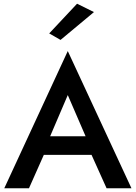

<svg xmlns="http://www.w3.org/2000/svg" viewBox="-20 -1014 730 1034"><path d="M486 -949 306 -799 245 -834 395 -994ZM554 0 473 -180H216L136 0H3L345 -739L688 0ZM345 -502 250 -280H441Z"/></svg>

Font: Jost* Medium
Style: Regular
Weight: 500
Version: Version 3.7